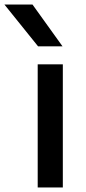

<svg xmlns="http://www.w3.org/2000/svg" viewBox="-84 -828 380 848"><path d="M82.5 0V-544H193.5V0ZM84 -623.5 -64.5 -808H59.5L192 -623.5Z"/></svg>

Font: Encode Sans Expanded Medium
Style: Regular
Weight: 500
Width: 7
Designer: Multiple Designers
Foundry: Impallari Type
Version: Version 2.000